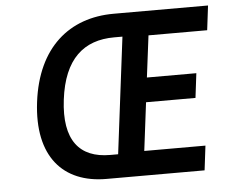

<svg xmlns="http://www.w3.org/2000/svg" viewBox="-49 -710 908 766"><g transform="rotate(-5 405.5 -327.0)"><path d="M98 -330C71 -113 174 0 347 0H740L752 -98H507L531 -291H729L741 -389H543L564 -556H799L811 -654H433C255 -654 125 -546 98 -330ZM205 -330C225 -492 305 -560 427 -560H460L402 -94H370C248 -94 185 -168 205 -330Z"/></g></svg>

Font: Falling Sky
Style: CondObl
Weight: 400
Designer: Paul D. Hunt
Foundry: Adobe Systems Incorporated
Version: Version 1.02